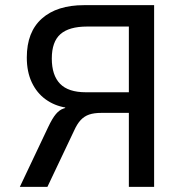

<svg xmlns="http://www.w3.org/2000/svg" viewBox="-20 -725 717 745"><path d="M57 0 167 -232Q183 -266 197 -282.5Q211 -299 227 -304L233 -306V-308Q191 -315 157 -339.5Q123 -364 103.5 -405Q84 -446 84 -502Q84 -601 142.5 -653Q201 -705 306 -705H578V0H480V-287H374Q345 -287 326 -280.5Q307 -274 293 -259Q279 -244 267 -217L164 0ZM313 -367H480V-622H318Q248 -622 214.5 -592.5Q181 -563 181 -498Q181 -433 213 -400Q245 -367 313 -367Z"/></svg>

Font: Nunito Sans 7pt SemiCondensed Medium
Style: Regular
Weight: 500
Width: 4
Designer: Vernon Adams
Foundry: Vernon Adams
Version: Version 3.101;gftools[0.9.27]